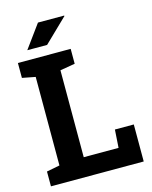

<svg xmlns="http://www.w3.org/2000/svg" viewBox="-131 -984 848 1069"><g transform="rotate(-15 293.0 -449.5)"><path d="M27.3 0V-85.4L103 -100.1V-610.4L27.3 -625V-710.9H331.5V-625L245.6 -610.4V-109.4H446.3L453.1 -213.4H562V0ZM96.2 -766.1 193.4 -899.4H344.2L345.2 -896.5L210.4 -766.1H100.1Z"/></g></svg>

Font: Robotiche
Style: Bold
Weight: 700
Designer: Google
Version: Version 2.001